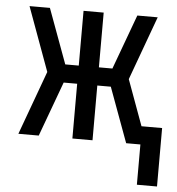

<svg xmlns="http://www.w3.org/2000/svg" viewBox="-50 -567 719 779"><g transform="rotate(5 309.0 -178.0)"><path d="M618 164H536V0H478L396 -223H341V0H259V-223H204L122 0H39L134 -260L39 -520H122L204 -297H259V-520H341V-297H396L478 -520H561L466 -260L534 -74H618Z"/></g></svg>

Font: Iosevka Meiseki Sans
Style: Regular
Weight: 400
Monospace: yes
Designer: Belleve Invis
Foundry: Belleve Invis
Version: Version 11.2.6; ttfautohint (v1.8.4)